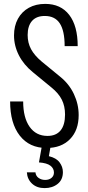

<svg xmlns="http://www.w3.org/2000/svg" viewBox="-20 -751 454 986"><path d="M219 9Q131 9 81.5 -54.5Q32 -118 32 -230H99Q99 -147 132 -100Q165 -53 224 -53Q268 -53 291 -81Q314 -109 314 -163Q314 -206 297.5 -239Q281 -272 244 -302L149 -380Q102 -418 77 -467Q52 -516 52 -569Q52 -618 72 -654.5Q92 -691 128 -711Q164 -731 212 -731Q292 -731 335.5 -674.5Q379 -618 379 -514H312Q312 -593 287 -631Q262 -669 210 -669Q167 -669 144.5 -643.5Q122 -618 122 -571Q122 -531 139.5 -498.5Q157 -466 194 -435L289 -357Q335 -320 359.5 -268Q384 -216 384 -160Q384 -82 339.5 -36.5Q295 9 219 9ZM209 215Q169 215 144.5 192Q120 169 118 134H162Q164 153 178.5 163Q193 173 212 173Q232 173 244.5 162.5Q257 152 257 135Q257 114 239 100Q221 86 180 83L197 -12H242L231 51Q269 60 286 83Q303 106 303 133Q303 172 276 193.5Q249 215 209 215Z"/></svg>

Font: Instrument Sans Condensed
Style: Regular
Weight: 400
Width: 3
Designer: Rodrigo Fuenzalida
Foundry: fragTYPE
Version: Version 1.000;gftools[0.9.28]